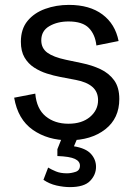

<svg xmlns="http://www.w3.org/2000/svg" viewBox="-20 -559 553 781"><path d="M259.8 11.7Q174.3 11.7 113.5 -30.8Q52.7 -73.2 37.6 -161.6L123.5 -178.2Q128.9 -116.2 165.8 -85.9Q202.6 -55.7 258.3 -55.7Q313.5 -55.7 346.2 -83.5Q378.9 -111.3 378.9 -151.4Q378.9 -185.5 355.7 -205.6Q332.5 -225.6 288.6 -233.9L224.6 -246.1Q198.7 -251 170.9 -259.8Q143.1 -268.6 118.9 -284.2Q94.7 -299.8 79.8 -325.2Q64.9 -350.6 64.9 -389.2Q64.9 -440.9 92 -473.9Q119.1 -506.8 163.8 -522.9Q208.5 -539.1 260.3 -539.1Q344.7 -539.1 396.7 -500.2Q448.7 -461.4 462.4 -392.1L372.1 -374Q367.2 -418.9 341.3 -445.3Q315.4 -471.7 258.8 -471.7Q213.4 -471.7 180.7 -452.6Q147.9 -433.6 147.9 -395Q147.9 -362.8 172.6 -344.7Q197.3 -326.7 248 -315.9L313 -302.2Q354 -293.9 388.7 -277.6Q423.3 -261.2 444.3 -232.4Q465.3 -203.6 465.3 -156.2Q465.3 -77.6 408.2 -33Q351.1 11.7 259.8 11.7ZM264.2 202.1Q239.3 202.1 210 195.6Q180.7 189 156.7 172.4L175.8 122.6Q189.5 130.9 207.8 138.4Q226.1 146 252.4 146Q269 146 287.1 140.1Q305.2 134.3 305.2 114.7Q305.2 97.2 284.7 87.4Q264.2 77.6 213.4 75.7V47.9L240.7 -20.5H300.3V-9.8L280.8 36.1Q329.1 43.9 349.9 66.9Q370.6 89.8 370.6 119.6Q370.6 151.9 346.4 177Q322.3 202.1 264.2 202.1Z"/></svg>

Font: Schibsted Grotesk
Style: Regular
Weight: 400
Designer: Bakken & Baeck AS, Henrik Kongsvoll
Foundry: Schibsted ASA
Version: Version 1.100; ttfautohint (v1.8.4.7-5d5b);gftools[0.9.25]